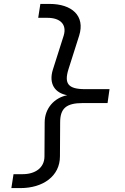

<svg xmlns="http://www.w3.org/2000/svg" viewBox="-20 -850 640 980"><path d="M38 110H85C198 110 286 50 286 -52L287 -225C287 -296 317 -324 403 -324H529L539 -395H414C328 -395 307 -423 329 -495L384 -668C416 -770 346 -830 233 -830H186L175 -759H223C285 -759 323 -727 305 -668L250 -495C227 -422 261 -375 323 -364C257 -351 208 -297 208 -225L207 -52C207 7 159 39 96 39H49Z"/></svg>

Font: JetBrains Mono Light
Style: Italic
Weight: 336
Italic angle: -9°
Monospace: yes
Designer: Philipp Nurullin, Konstantin Bulenkov
Foundry: JetBrains
Version: Version 2.305